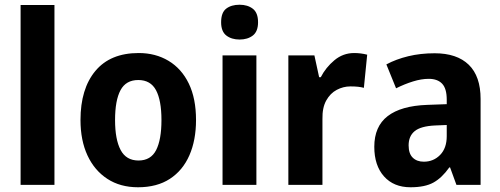

<svg xmlns="http://www.w3.org/2000/svg" viewBox="-20 -781 2114 811"><path d="M210 0H67V-760H210Z M808 -274Q808 -189 780 -125Q752 -61 697.5 -25.5Q643 10 563 10Q488 10 433.5 -25.5Q379 -61 349.5 -124.5Q320 -188 320 -274Q320 -406 383 -481.5Q446 -557 566 -557Q637 -557 692 -524Q747 -491 777.5 -428Q808 -365 808 -274ZM466 -274Q466 -192 489.5 -147.5Q513 -103 565 -103Q617 -103 639.5 -147Q662 -191 662 -274Q662 -357 639 -400Q616 -443 564 -443Q512 -443 489 -400Q466 -357 466 -274Z M992 -761Q1026 -761 1048 -744Q1070 -727 1070 -687Q1070 -648 1048 -631Q1026 -614 992 -614Q958 -614 936 -631Q914 -648 914 -687Q914 -728 935.5 -744.5Q957 -761 992 -761ZM1063 -547V0H920V-547Z M1476 -557Q1504 -557 1531 -550L1517 -410Q1506 -413 1492.5 -414.5Q1479 -416 1460 -416Q1430 -416 1402.5 -401.5Q1375 -387 1358 -356.5Q1341 -326 1342 -278V0H1198V-547H1308L1328 -455H1335Q1356 -496 1392.5 -526.5Q1429 -557 1476 -557Z M1816 -556Q1910 -556 1960 -507.5Q2010 -459 2010 -363V0H1908L1881 -74H1878Q1847 -30 1811 -10Q1775 10 1714 10Q1643 10 1602 -36Q1561 -82 1561 -161Q1561 -247 1617.5 -290.5Q1674 -334 1784 -338L1867 -341V-360Q1867 -407 1847.5 -427.5Q1828 -448 1791 -448Q1760 -448 1724.5 -437Q1689 -426 1653 -408L1612 -509Q1653 -531 1704.5 -543.5Q1756 -556 1816 -556ZM1817 -251Q1757 -248 1731.5 -227Q1706 -206 1706 -167Q1706 -132 1723.5 -115Q1741 -98 1770 -98Q1811 -98 1839 -126.5Q1867 -155 1867 -206V-253Z"/></svg>

Font: Noto Sans Khmer UI SemiCondensed
Style: Bold
Weight: 700
Width: 4
Designer: Danh Hong and the Monotype Design Team
Foundry: Monotype Imaging Inc.
Version: Version 2.002; ttfautohint (v1.8.4.7-5d5b)